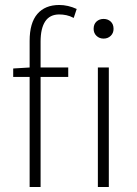

<svg xmlns="http://www.w3.org/2000/svg" viewBox="-20 -751 550 771"><path d="M99 0V-442H33V-476L99 -480V-587Q99 -659 130 -695Q161 -731 218 -731Q253 -731 288 -715L276 -679Q261 -687 246.5 -690Q232 -693 218 -693Q180 -693 161.5 -665Q143 -637 143 -584V-480H254V-442H143V0ZM373 0V-480H417V0ZM396 -596Q379 -596 367.5 -607Q356 -618 356 -635Q356 -654 367.5 -664.5Q379 -675 396 -675Q413 -675 424.5 -664.5Q436 -654 436 -635Q436 -618 424.5 -607Q413 -596 396 -596Z"/></svg>

Font: CV Source Sans Light
Style: Regular
Weight: 300
Designer: Paul D. Hunt
Foundry: Adobe Systems Incorporated
Version: Version 3.001